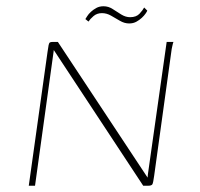

<svg xmlns="http://www.w3.org/2000/svg" viewBox="-20 -594 638 614"><path d="M72 0 132 -428Q134 -443 135.5 -450Q137 -457 140 -458.5Q143 -460 151 -460H165L452 -26L453 -37L513 -460H535Q534 -459 533 -455Q532 -451 531 -446.5Q530 -442 529 -437L473 -32Q470 -10 467.5 -5Q465 0 453 0H438L152 -434L151 -426L92 0ZM393 -519Q378 -519 363.5 -527.5Q349 -536 335 -544Q321 -552 306 -552Q290 -552 279 -542.5Q268 -533 263 -525L253 -533Q255 -536 259 -542.5Q263 -549 270.5 -556Q278 -563 288 -568.5Q298 -574 311 -574Q327 -574 340.5 -565Q354 -556 368 -547.5Q382 -539 396 -539Q416 -539 426.5 -550.5Q437 -562 441 -570L451 -560Q450 -557 445.5 -550.5Q441 -544 433.5 -537Q426 -530 416 -524.5Q406 -519 393 -519Z"/></svg>

Font: Genos Thin Thin
Style: Italic
Weight: 250
Italic angle: -8°
Version: Version 1.010